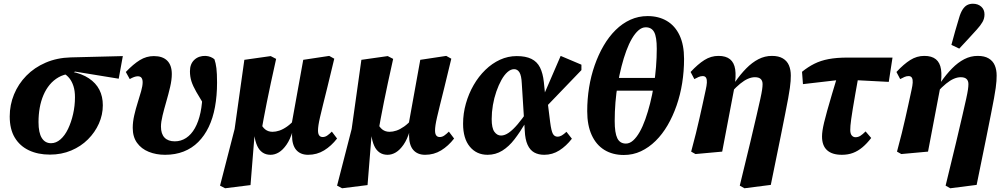

<svg xmlns="http://www.w3.org/2000/svg" viewBox="-20 -813 5383 1027"><path d="M247 14Q183 14 134.5 -9Q86 -32 59 -77Q32 -122 32 -190Q32 -252 55 -308Q78 -364 121 -408Q164 -452 224.5 -478Q285 -504 358 -506L637 -513L615 -392L382 -430L355 -419Q320 -415 293 -399.5Q266 -384 246 -360Q226 -336 212.5 -304.5Q199 -273 192.5 -236.5Q186 -200 186 -160Q186 -103 203.5 -75Q221 -47 253 -47Q280 -47 303.5 -67.5Q327 -88 344 -123.5Q361 -159 371 -203Q381 -247 381 -293Q381 -327 373 -352Q365 -377 351.5 -394Q338 -411 321 -420L362 -430Q418 -419 455.5 -394Q493 -369 511.5 -333Q530 -297 530 -250Q530 -199 509 -152Q488 -105 450.5 -67.5Q413 -30 361 -8Q309 14 247 14Z M863 15Q815 15 775.5 -1Q736 -17 713 -49Q690 -81 690 -129Q690 -161 698 -196Q706 -231 716.5 -264Q727 -297 735 -325.5Q743 -354 743 -373Q743 -388 737 -396.5Q731 -405 717 -405Q708 -405 697 -401Q686 -397 674 -390L653 -428Q693 -470 728 -491.5Q763 -513 803 -513Q850 -513 874.5 -488.5Q899 -464 899 -417Q899 -386 890 -347.5Q881 -309 869.5 -269.5Q858 -230 849.5 -195Q841 -160 841 -136Q841 -97 860 -77Q879 -57 915 -57Q948 -57 975.5 -75Q1003 -93 1022.5 -127.5Q1042 -162 1052.5 -211.5Q1063 -261 1063 -322Q1063 -337 1062.5 -351Q1062 -365 1062 -379L1091 -358L1078 -241Q1048 -290 1030 -321.5Q1012 -353 1004 -378Q996 -403 996 -432Q996 -471 1019.5 -493Q1043 -515 1080 -514Q1095 -513 1107 -508Q1119 -503 1127 -496Q1134 -476 1137.5 -448.5Q1141 -421 1141 -371Q1141 -301 1130 -241Q1119 -181 1096.5 -134Q1074 -87 1040.5 -53.5Q1007 -20 962.5 -2.5Q918 15 863 15Z M1184 194 1157 180 1235 -123 1287 -493 1428 -513 1457 -498Q1441 -427 1429 -370.5Q1417 -314 1407.5 -267Q1398 -220 1390.5 -179.5Q1383 -139 1376 -99L1341 -84L1320 177ZM1427 15Q1402 15 1384 2.5Q1366 -10 1355.5 -33.5Q1345 -57 1340 -91L1373 -157Q1383 -133 1399 -120.5Q1415 -108 1438 -108Q1455 -108 1474.5 -114.5Q1494 -121 1516 -136.5Q1538 -152 1561 -179L1571 -113H1546Q1532 -67 1512.5 -39Q1493 -11 1471.5 2Q1450 15 1427 15ZM1628 15Q1587 15 1564.5 -11Q1542 -37 1542 -90Q1542 -102 1544 -115.5Q1546 -129 1548 -143L1539 -144L1602 -493L1741 -514L1768 -499L1731 -346Q1717 -290 1707.5 -251.5Q1698 -213 1692 -187Q1686 -161 1683.5 -144Q1681 -127 1681 -115Q1681 -97 1687.5 -88.5Q1694 -80 1706 -80Q1719 -80 1730.5 -88Q1742 -96 1755 -109L1783 -72Q1752 -32 1713.5 -8.5Q1675 15 1628 15Z M1810 194 1783 180 1861 -123 1913 -493 2054 -513 2083 -498Q2067 -427 2055 -370.5Q2043 -314 2033.5 -267Q2024 -220 2016.5 -179.5Q2009 -139 2002 -99L1967 -84L1946 177ZM2053 15Q2028 15 2010 2.5Q1992 -10 1981.5 -33.5Q1971 -57 1966 -91L1999 -157Q2009 -133 2025 -120.5Q2041 -108 2064 -108Q2081 -108 2100.5 -114.5Q2120 -121 2142 -136.5Q2164 -152 2187 -179L2197 -113H2172Q2158 -67 2138.5 -39Q2119 -11 2097.5 2Q2076 15 2053 15ZM2254 15Q2213 15 2190.5 -11Q2168 -37 2168 -90Q2168 -102 2170 -115.5Q2172 -129 2174 -143L2165 -144L2228 -493L2367 -514L2394 -499L2357 -346Q2343 -290 2333.5 -251.5Q2324 -213 2318 -187Q2312 -161 2309.5 -144Q2307 -127 2307 -115Q2307 -97 2313.5 -88.5Q2320 -80 2332 -80Q2345 -80 2356.5 -88Q2368 -96 2381 -109L2409 -72Q2378 -32 2339.5 -8.5Q2301 15 2254 15Z M2588 15Q2529 15 2493 -28.5Q2457 -72 2457 -151Q2457 -206 2472 -259Q2487 -312 2513.5 -358Q2540 -404 2576 -439Q2612 -474 2654.5 -493.5Q2697 -513 2744 -513Q2792 -513 2822.5 -498Q2853 -483 2868.5 -452Q2884 -421 2889 -374L2896 -306L2906 -294L2923 -158Q2929 -112 2937.5 -97Q2946 -82 2962 -82Q2974 -82 2985 -88.5Q2996 -95 3010 -108L3039 -71Q3009 -32 2972 -8.5Q2935 15 2891 15Q2860 15 2837.5 2.5Q2815 -10 2802 -38.5Q2789 -67 2787 -113L2771 -367Q2769 -409 2758.5 -426Q2748 -443 2730 -443Q2712 -443 2694.5 -427.5Q2677 -412 2662 -385Q2647 -358 2635 -323.5Q2623 -289 2616.5 -251Q2610 -213 2610 -176Q2610 -128 2624.5 -108Q2639 -88 2660 -88Q2680 -88 2702 -103.5Q2724 -119 2749 -148.5Q2774 -178 2802 -219L2815 -156H2791Q2762 -107 2732 -68Q2702 -29 2666.5 -7Q2631 15 2588 15ZM2891 -231 2871 -264 2979 -514 3090 -467V-438Z M3317 16Q3257 16 3213 -11Q3169 -38 3145 -90.5Q3121 -143 3121 -218Q3121 -283 3131 -345Q3141 -407 3161 -464Q3181 -521 3209 -569Q3237 -617 3273 -652.5Q3309 -688 3352 -707.5Q3395 -727 3444 -727Q3503 -727 3547 -701Q3591 -675 3615 -624Q3639 -573 3639 -498Q3639 -432 3629 -369Q3619 -306 3599 -248.5Q3579 -191 3551 -143Q3523 -95 3487 -59.5Q3451 -24 3408.5 -4Q3366 16 3317 16ZM3328 -45Q3348 -45 3366.5 -61.5Q3385 -78 3401.5 -107Q3418 -136 3432 -175.5Q3446 -215 3457.5 -260.5Q3469 -306 3477 -355.5Q3485 -405 3489 -455Q3493 -505 3493 -552Q3493 -616 3479 -641.5Q3465 -667 3434 -667Q3414 -667 3395.5 -651Q3377 -635 3360.5 -607Q3344 -579 3330 -541Q3316 -503 3304.5 -458Q3293 -413 3284.5 -364Q3276 -315 3272 -265Q3268 -215 3268 -166Q3268 -102 3282 -73.5Q3296 -45 3328 -45ZM3224 -328V-396H3533V-328Z M3677 -2Q3692 -57 3702.5 -100Q3713 -143 3721.5 -180.5Q3730 -218 3738 -254.5Q3746 -291 3755 -333Q3760 -355 3761 -371Q3762 -387 3757 -396.5Q3752 -406 3739 -406Q3728 -406 3717.5 -401.5Q3707 -397 3694 -390L3674 -428Q3713 -470 3748 -492Q3783 -514 3823 -514Q3863 -514 3885 -496Q3907 -478 3912.5 -442Q3918 -406 3909 -349L3843 -2L3700 11ZM3937 180 3993 -51Q4014 -140 4027 -196Q4040 -252 4047 -284Q4054 -316 4056.5 -333.5Q4059 -351 4059 -363Q4059 -381 4049 -390.5Q4039 -400 4018 -400Q4000 -400 3980.5 -391.5Q3961 -383 3939.5 -365.5Q3918 -348 3893 -321L3887 -373H3911Q3940 -415 3971.5 -447Q4003 -479 4037 -496.5Q4071 -514 4109 -514Q4145 -514 4167.5 -500.5Q4190 -487 4200 -463.5Q4210 -440 4210 -409Q4210 -395 4209 -379.5Q4208 -364 4205 -342.5Q4202 -321 4196 -287.5Q4190 -254 4180 -204.5Q4170 -155 4156 -84L4103 176L3962 194Z M4275 -363 4270 -429Q4302 -455 4336 -472Q4370 -489 4412.5 -497Q4455 -505 4513 -505H4754L4734 -375L4523 -386H4474ZM4483 15Q4431 15 4404 -9.5Q4377 -34 4377 -83Q4377 -97 4379.5 -114.5Q4382 -132 4388 -157.5Q4394 -183 4404.5 -220.5Q4415 -258 4431 -312Q4447 -366 4470 -441L4578 -439Q4565 -367 4556 -316Q4547 -265 4541.5 -231Q4536 -197 4533 -175.5Q4530 -154 4529 -141Q4528 -128 4528 -118Q4528 -98 4536 -88.5Q4544 -79 4556 -79Q4570 -79 4582 -86.5Q4594 -94 4610 -110L4640 -75Q4617 -45 4593 -25Q4569 -5 4542.5 5Q4516 15 4483 15Z M4778 -2Q4793 -57 4803.5 -100Q4814 -143 4822.5 -180.5Q4831 -218 4839 -254.5Q4847 -291 4856 -333Q4861 -355 4862 -371Q4863 -387 4858 -396.5Q4853 -406 4840 -406Q4829 -406 4818.5 -401.5Q4808 -397 4795 -390L4775 -428Q4814 -470 4849 -492Q4884 -514 4924 -514Q4964 -514 4986 -496Q5008 -478 5013.5 -442Q5019 -406 5010 -349L4944 -2L4801 11ZM5038 180 5094 -51Q5115 -140 5128 -196Q5141 -252 5148 -284Q5155 -316 5157.5 -333.5Q5160 -351 5160 -363Q5160 -381 5150 -390.5Q5140 -400 5119 -400Q5101 -400 5081.5 -391.5Q5062 -383 5040.5 -365.5Q5019 -348 4994 -321L4988 -373H5012Q5041 -415 5072.5 -447Q5104 -479 5138 -496.5Q5172 -514 5210 -514Q5246 -514 5268.5 -500.5Q5291 -487 5301 -463.5Q5311 -440 5311 -409Q5311 -395 5310 -379.5Q5309 -364 5306 -342.5Q5303 -321 5297 -287.5Q5291 -254 5281 -204.5Q5271 -155 5257 -84L5204 176L5063 194ZM5069 -573Q5079 -610 5089 -646Q5099 -682 5110 -717Q5118 -745 5129 -762Q5140 -779 5153.5 -786Q5167 -793 5184 -793Q5211 -793 5228.5 -777.5Q5246 -762 5246 -736Q5246 -714 5235.5 -695.5Q5225 -677 5205 -655Q5181 -628 5158 -603.5Q5135 -579 5111 -553Z"/></svg>

Font: Source Serif 4
Style: Bold Italic
Weight: 700
Italic angle: -12°
Designer: Frank Grießhammer
Foundry: Adobe Systems Incorporated
Version: Version 4.004;hotconv 1.0.116;makeotfexe 2.5.65601